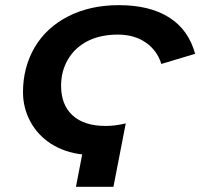

<svg xmlns="http://www.w3.org/2000/svg" viewBox="-20 -718 770 738"><path d="M463.4 -243.7 416 0H272L295.9 -124.5Q229.5 -131.8 176.8 -165Q125 -198.2 96.7 -250.7Q68.4 -303.2 68.4 -363.8Q68.4 -459 113.3 -536.1Q158.2 -612.3 242.4 -655.3Q326.7 -698.2 437 -698.2Q555.2 -698.2 629.9 -651.1Q704.6 -604 730 -511.2L600.1 -472.2Q584 -524.4 540 -554.7Q496.1 -585 433.1 -585Q366.2 -585 316.9 -560.1Q268.1 -535.2 241.5 -490Q214.8 -444.8 214.8 -388.7Q214.8 -314.5 259.3 -274.2Q303.7 -233.9 386.2 -233.9Q404.3 -233.9 423.6 -236.3Q442.9 -238.8 463.4 -243.7Z"/></svg>

Font: Arimo
Style: Italic
Weight: 400
Italic angle: -12°
Designer: Steve Matteson
Foundry: Monotype Imaging Inc.
Version: Version 1.33